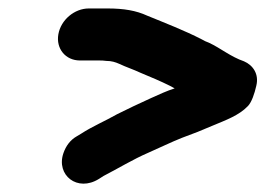

<svg xmlns="http://www.w3.org/2000/svg" viewBox="-20 -464 630 454"><path d="M169 -321H213C220 -321 225 -321 231 -320C244 -320 253 -317 262 -313C279 -305 295 -300 312 -292C336 -282 360 -272 382 -261L393 -255C374 -249 357 -241 337 -232L296 -213C282 -206 269 -200 257 -194C229 -178 198 -165 172 -148L162 -142C146 -133 136 -119 130 -102C112 -50 163 -9 214 -41L225 -48C260 -66 294 -87 331 -103C354 -113 387 -129 410 -138L447 -152L483 -167C514 -180 545 -191 566 -213C575 -222 582 -243 586 -261C593 -289 578 -310 557 -319C525 -330 502 -350 474 -363C468 -365 462 -368 457 -371C416 -392 372 -409 328 -427C302 -439 273 -444 234 -444H190C156 -444 124 -417 118 -383C112 -349 135 -321 169 -321Z"/></svg>

Font: Blanket
Style: BdObl
Weight: 700
Foundry: Cannot Into Space Fonts
Version: Version 0.9